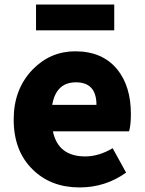

<svg xmlns="http://www.w3.org/2000/svg" viewBox="-20 -808 636 842"><path d="M123 -65Q40 -146 40 -284Q40 -417 123 -503Q201 -583 310 -583Q429 -583 494 -504Q554 -430 554 -308Q554 -258 546 -232H212Q235 -122 354 -122Q413 -122 474 -158L533 -51Q442 14 329 14Q203 14 123 -65ZM403 -348Q403 -447 313 -447Q226 -447 209 -348ZM138 -788H481V-675H138Z"/></svg>

Font: KaiGen Gothic KR Heavy
Style: Heavy
Weight: 900
Designer: Ryoko NISHIZUKA  (kana & ideographs); Paul D. Hunt (Latin, Greek & Cyrillic); Wenlong ZHANG  (bopomofo); Sandoll Communi
Foundry: Adobe Systems Incorporated
Version: Version 1.002 March 28, 2018